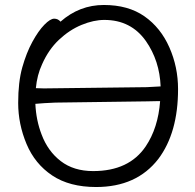

<svg xmlns="http://www.w3.org/2000/svg" viewBox="-20 -733 785 771"><path d="M223 -646Q299 -713 397 -713Q495 -713 560 -667.5Q625 -622 660 -543Q695 -464 695 -375Q695 -200 616 -95Q529 18 366 18Q259 18 189.5 -28.5Q120 -75 86.5 -155Q53 -235 53 -319.5Q53 -404 69.5 -462.5Q86 -521 110 -565Q134 -609 158 -633.5Q182 -658 197.5 -658Q213 -658 223 -646ZM625 -386Q621 -489 566 -568Q506 -653 399 -653Q356 -653 307.5 -633Q259 -613 217 -573.5Q175 -534 149 -475Q129 -432 124 -379Q140 -378 156 -378L569 -383Q571 -383 625 -386ZM122 -316Q125 -250 147 -193Q172 -126 224 -86Q276 -46 354 -46Q498 -46 565 -145Q615 -219 623 -327H617Q590 -327 570 -326L202 -321Q153 -319 122 -316Z"/></svg>

Font: LXGW WenKai Lite
Style: Regular
Weight: 400
Designer: LXGW / Fontworks Inc.
Foundry: LXGW / Fontworks Inc.
Version: Version 1.511; March 25, 2025